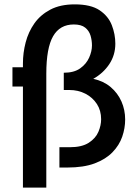

<svg xmlns="http://www.w3.org/2000/svg" viewBox="-20 -767 633 879"><path d="M85 92V-371H37V-459H85V-477Q85 -525 97.5 -573Q110 -621 137.5 -660Q165 -699 210.5 -723Q256 -747 322 -747Q396 -747 436 -720Q476 -693 492 -651.5Q508 -610 508 -567Q508 -515 480.5 -473.5Q453 -432 407 -406Q454 -396 486.5 -368.5Q519 -341 536 -302.5Q553 -264 553 -220Q553 -180 539.5 -141Q526 -102 495 -70Q464 -38 413.5 -19Q363 0 288 0H252V-93H299Q355 -93 386.5 -113.5Q418 -134 430.5 -163.5Q443 -193 443 -221Q443 -261 423.5 -291Q404 -321 371 -338Q338 -355 297 -355H272V-434Q319 -434 347 -454Q375 -474 388 -503Q401 -532 401 -559Q401 -582 394.5 -604Q388 -626 370 -640.5Q352 -655 318 -655Q254 -655 223 -601Q192 -547 192 -430V92Z"/></svg>

Font: Alata
Style: Regular
Weight: 400
Designer: Spyros Zevelakis, Eben Sorkin
Foundry: Spyros Zevelakis
Version: Version 1.005; ttfautohint (v1.8.4.7-5d5b)